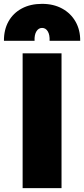

<svg xmlns="http://www.w3.org/2000/svg" viewBox="-41 -977 436 997"><path d="M76.5 0V-700H278.5V0ZM-20.5 -765Q-21 -822.5 3.2 -865.8Q27.5 -909 72.2 -933Q117 -957 177.5 -957Q237 -957 281.8 -932.5Q326.5 -908 351.2 -864.8Q376 -821.5 375.5 -765H216.5Q218 -796 207.2 -814Q196.5 -832 177.5 -832Q159 -832 148 -814Q137 -796 138.5 -765Z"/></svg>

Font: Geologica Thin Roman Black
Style: Regular
Weight: 900
Version: Version 1.010;gftools[0.9.28]